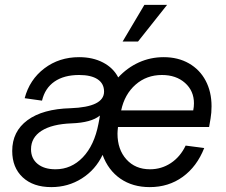

<svg xmlns="http://www.w3.org/2000/svg" viewBox="-20 -750 925 786"><path d="M400 -116Q371 -55 315 -19.5Q259 16 190 16Q116 16 73 -24Q30 -64 30 -132Q30 -212 92.5 -258Q155 -304 269 -307Q406 -312 406 -375Q406 -408 379.5 -425.5Q353 -443 304 -443Q242 -443 203 -416Q164 -389 152 -338L81 -348Q101 -424 161.5 -470Q222 -516 304 -516Q360 -516 402 -494Q444 -472 464 -433Q501 -473 548.5 -494.5Q596 -516 650 -516Q709 -516 753.5 -490.5Q798 -465 822 -419.5Q846 -374 846 -315Q846 -288 842 -265L836 -230H463Q461 -212 461 -203Q461 -138 497.5 -97.5Q534 -57 594 -57Q641 -57 679.5 -82.5Q718 -108 740 -154L816 -144Q786 -68 728 -26Q670 16 593 16Q523 16 473 -18.5Q423 -53 400 -116ZM207 -57Q272 -57 319 -106Q366 -155 383 -243L387 -264L389 -277Q354 -248 273 -245Q193 -242 150 -214.5Q107 -187 107 -139Q107 -101 134 -79Q161 -57 207 -57ZM774 -327Q774 -378 737.5 -410.5Q701 -443 643 -443Q580 -443 535 -403.5Q490 -364 476 -298H771Q774 -313 774 -327ZM664 -730 545 -580H482L571 -730Z"/></svg>

Font: MedMera Sans
Style: Italic
Weight: 400
Italic angle: -11°
Designer: Kasper Nordkvist
Foundry: UNCUT.wtf
Version: Version 1.300